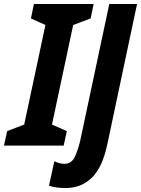

<svg xmlns="http://www.w3.org/2000/svg" viewBox="-61 -734 711 968"><path d="M260 0 276 -73 201 -106 308 -608 396 -641 411 -714H110L95 -641L168 -608L61 -106L-25 -73L-41 0ZM481 -11 630 -714H490L345 -32Q336 10 319 51Q302 92 264 92Q240 92 213 79L186 202Q219 214 271 214Q348 214 402 162Q456 110 481 -11Z"/></svg>

Font: Noto Sans UI Condensed ExtraBold
Style: Italic
Weight: 800
Width: 3
Designer: Monotype Design Team
Foundry: Monotype Imaging Inc.
Version: 1.001